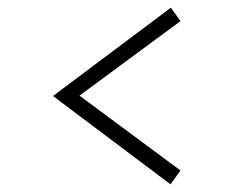

<svg xmlns="http://www.w3.org/2000/svg" viewBox="-20 -599 640 500"><path d="M424 -119 118 -349 425 -579 450 -544 187 -350 450 -155Z"/></svg>

Font: Red Hat Mono
Style: Regular
Weight: 300
Monospace: yes
Designer: Pentagram, MCKL
Foundry: Pentagram, MCKL
Version: Version 1.023